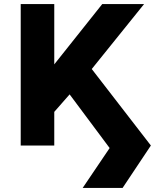

<svg xmlns="http://www.w3.org/2000/svg" viewBox="-20 -720 773 950"><path d="M389 210 522.5 12.5 324.5 -253 248.5 -166.5V0H82.5V-700H248.5V-401.5L486 -700H693L434 -378.5L726.5 0L586.5 210Z"/></svg>

Font: Geologica Thin Roman
Style: Bold
Weight: 700
Version: Version 1.010;gftools[0.9.28]